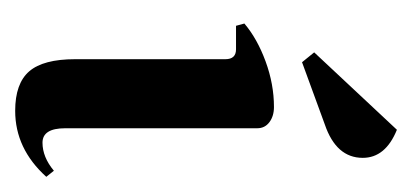

<svg xmlns="http://www.w3.org/2000/svg" viewBox="-165 -369 543 253"><g transform="rotate(90 106.5 -242.5)"><path d="M168 -27Q187 -27 205 -42L213 -32Q176 9 126 9Q90 9 74 -9.5Q58 -28 58 -70V-268Q58 -282 45 -282H14L11 -293Q31 -310 61 -321Q91 -332 121 -332Q133 -332 141 -326Q149 -320 149 -310V-57Q149 -27 168 -27ZM188 -449Q188 -414 144 -399L62 -369L49 -385L151 -494Q188 -479 188 -449Z"/></g></svg>

Font: Katibeh
Style: Regular
Weight: 400
Designer: Arabic design by Kourosh Beigpour, Latin design by Eduardo Tunni, engineering by Lasse Fister
Version: Version 1.000